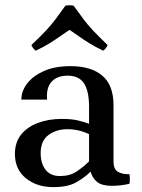

<svg xmlns="http://www.w3.org/2000/svg" viewBox="-20 -712 550 746"><path d="M187 15Q123 15 80.5 -19.5Q38 -54 38 -114Q38 -159 62 -189Q86 -219 127.5 -234.5Q169 -250 220 -250Q258 -250 283 -244Q308 -238 326 -231V-191Q285 -210 242 -210Q199 -210 168.5 -187.5Q138 -165 138 -117Q138 -77 157 -52.5Q176 -28 213 -28Q251 -28 277.5 -45.5Q304 -63 326 -85L332 -45Q306 -20 274 -2.5Q242 15 187 15ZM421 -304V-85Q421 -56 436.5 -45.5Q452 -35 483 -35Q486 -17 483 2Q467 6 448.5 8Q430 10 416 10Q376 10 357.5 -5Q339 -20 332 -45L326 -85V-297Q326 -358 306.5 -388Q287 -418 243 -418Q202 -418 180.5 -394.5Q159 -371 163 -325H63Q63 -358 85.5 -387.5Q108 -417 150.5 -436Q193 -455 254 -455Q334 -455 377.5 -418Q421 -381 421 -304ZM381 -515Q350 -530 328 -543.5Q306 -557 288 -570Q270 -583 250 -596Q230 -583 212 -570Q194 -557 172 -543.5Q150 -530 119 -515Q107 -524 102 -537Q137 -570 158 -592.5Q179 -615 196 -637.5Q213 -660 234 -690Q250 -693 266 -690Q288 -660 304.5 -637.5Q321 -615 342.5 -592.5Q364 -570 398 -537Q393 -524 381 -515Z"/></svg>

Font: Poltawski Nowy
Style: Regular
Weight: 400
Designer: Adam Pótawski, Mateusz Machalski, Borys Kosmynka, Ania Wieluska
Foundry: Capitalics.wtf
Version: Version 1.001;gftools[0.9.25]